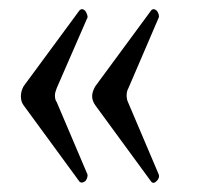

<svg xmlns="http://www.w3.org/2000/svg" viewBox="-20 -424 441 423"><path d="M155 -24 32 -192Q26 -200 26 -212Q26 -223 32 -234L155 -401Q161 -407 168 -400Q173 -392 173 -386L105 -230Q101 -220 101 -214Q101 -204 105 -199L173 -39Q173 -31 168 -25Q160 -19 155 -24ZM313 -24 190 -192Q183 -202 183 -212Q183 -222 190 -234L313 -401Q318 -407 326 -400Q331 -392 330 -386L263 -230Q259 -223 259 -214Q259 -205 262 -199L330 -39Q332 -32 325 -25Q318 -18 313 -24Z"/></svg>

Font: Junicode Cond Medium
Style: Regular
Weight: 500
Width: 3
Designer: Peter S. Baker
Version: Version 2.201